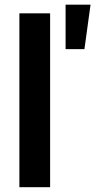

<svg xmlns="http://www.w3.org/2000/svg" viewBox="-20 -783 399 803"><path d="M189.6 -727.3V0H61.1V-727.3ZM254.3 -577.4V-763.5H358.7L333.1 -577.4Z"/></svg>

Font: Riot Sans
Style: Regular
Weight: 400
Designer: Rasmus Andersson
Foundry: rsms
Version: Version 3.005